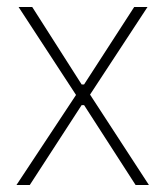

<svg xmlns="http://www.w3.org/2000/svg" viewBox="-20 -528 472 548"><path d="M27 0 197 -257 33 -508H72L213 -287H220L363 -508H401L237 -258L405 0H367L220 -228H213L65 0Z"/></svg>

Font: IBM Plex Sans Cond ExtLt
Style: Regular
Weight: 200
Width: 3
Designer: Mike Abbink, Paul van der Laan, Pieter van Rosmalen
Foundry: Bold Monday
Version: Version 1.3